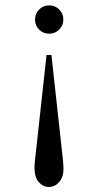

<svg xmlns="http://www.w3.org/2000/svg" viewBox="-20 -496 373 731"><path d="M167 -475.6Q189.9 -475.6 205.6 -459.7Q221.2 -443.8 221.2 -421.4Q221.2 -398.9 205.3 -383.3Q189.5 -367.7 167 -367.7Q144.5 -367.7 128.9 -383.3Q113.3 -398.9 113.3 -421.4Q113.3 -443.8 128.9 -459.7Q144.5 -475.6 167 -475.6ZM157.2 -286.6H175.8L219.2 108.9Q221.7 134.8 221.7 147.5Q221.7 178.2 205.3 197Q189 215.8 166.5 215.8Q143.6 215.8 127.4 197.3Q111.3 178.7 111.3 141.6Q111.3 129.9 113.8 108.9Z"/></svg>

Font: Jameel Khushkhati
Style: Regular
Weight: 400
Version: Version 3.5